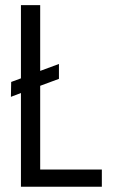

<svg xmlns="http://www.w3.org/2000/svg" viewBox="-20 -710 431 730"><path d="M21.5 -341.8 22.5 -398.4 59.6 -412.1V-690.4H132.8V-440.4L204.1 -466.8V-410.2L132.8 -383.8V-65.4H367.2V0H59.6V-356.4Z"/></svg>

Font: Dinish Condensed
Style: Regular
Weight: 400
Width: 3
Designer: Bert Driehuis
Foundry: Playbeing
Version: Version 3.006; git-39231f3c-release